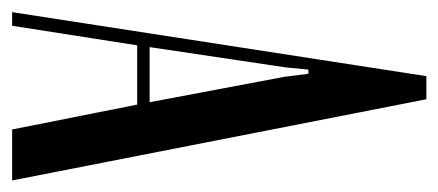

<svg xmlns="http://www.w3.org/2000/svg" viewBox="-230 -512 739 324"><g transform="rotate(90 140.0 -349.5)"><path d="M106 -699H145L282 0H196L154 -211H54L21 0H-2ZM91 -460 57 -232H150L107 -460L102 -500H95Z"/></g></svg>

Font: Moniqa SemBd Narrow Heading
Style: Regular
Weight: 600
Width: 4
Designer: Rajesh Rajput
Foundry: Rajesh Rajput
Version: Version 1.000